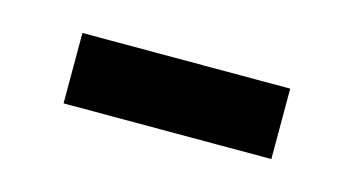

<svg xmlns="http://www.w3.org/2000/svg" viewBox="-29 -405 399 216"><g transform="rotate(15 170.0 -297.0)"><path d="M49 -338H291V-256H49Z"/></g></svg>

Font: hexhindi15
Style: Regular
Weight: 400
Designer: Jelle Bosma - Monotype Design Team
Foundry: Monotype Imaging Inc.
Version: Version 2.006